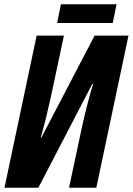

<svg xmlns="http://www.w3.org/2000/svg" viewBox="-20 -881 623 901"><path d="M248 -773H509L527 -861H266ZM1 0H160L413 -487H417C399 -430 378 -346 366 -291L304 0H432L583 -714H424L174 -235H171C189 -297 206 -368 218 -423L280 -714H152Z"/></svg>

Font: Noto Sans ExtraCondensed
Style: Bold Italic
Weight: 700
Width: 2
Italic angle: -12°
Designer: Monotype Design Team
Foundry: Monotype Imaging Inc.
Version: Version 2.013